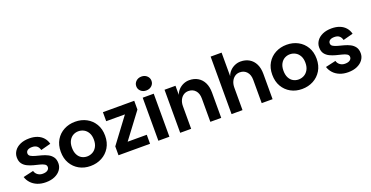

<svg xmlns="http://www.w3.org/2000/svg" viewBox="-30 -1558 4484 2322"><g transform="rotate(-20 2211.5 -396.5)"><path d="M272 7Q212 7 164 -12.5Q116 -32 84 -67Q52 -102 39 -145L171 -175Q180 -142 207 -122.5Q234 -103 270 -103Q312 -103 333.5 -119Q355 -135 355 -159Q355 -184 332.5 -197.5Q310 -211 274.5 -219.5Q239 -228 199 -238.5Q159 -249 123 -266.5Q87 -284 64.5 -314.5Q42 -345 42 -396Q42 -441 68.5 -479Q95 -517 144 -539Q193 -561 261 -561Q320 -561 365 -543Q410 -525 439 -491.5Q468 -458 479 -413L351 -379Q342 -414 319.5 -432.5Q297 -451 257 -451Q219 -451 199 -436.5Q179 -422 179 -398Q179 -373 201.5 -359.5Q224 -346 259.5 -336.5Q295 -327 335 -316.5Q375 -306 410.5 -288Q446 -270 468.5 -239Q491 -208 491 -157Q491 -112 464 -74.5Q437 -37 388 -15Q339 7 272 7Z M847 7Q767 7 703.5 -28Q640 -63 602.5 -127Q565 -191 565 -278Q565 -365 603 -428.5Q641 -492 706 -526.5Q771 -561 851 -561Q931 -561 995.5 -526.5Q1060 -492 1098 -428.5Q1136 -365 1136 -278Q1136 -191 1097.5 -127Q1059 -63 993.5 -28Q928 7 847 7ZM847 -116Q884 -116 917 -133.5Q950 -151 971 -187.5Q992 -224 992 -278Q992 -332 971.5 -368Q951 -404 918.5 -421.5Q886 -439 849 -439Q812 -439 780.5 -421.5Q749 -404 729 -368Q709 -332 709 -278Q709 -224 728 -187.5Q747 -151 778.5 -133.5Q810 -116 847 -116Z M1611 -441 1367 -116H1613V0H1207V-114L1449 -438H1208V-554H1611Z M1720 0V-554H1862V0ZM1792 -621Q1750 -621 1722 -646.5Q1694 -672 1694 -710Q1694 -748 1722 -774Q1750 -800 1792 -800Q1834 -800 1862 -774Q1890 -748 1890 -710Q1890 -672 1862 -646.5Q1834 -621 1792 -621Z M2001 0V-554H2142V-437Q2155 -474 2182 -502Q2209 -530 2245 -545.5Q2281 -561 2319 -561Q2382 -561 2429.5 -533Q2477 -505 2503 -452.5Q2529 -400 2529 -326V0H2389V-300Q2389 -366 2355 -403.5Q2321 -441 2266 -441Q2229 -441 2201 -421.5Q2173 -402 2157.5 -368Q2142 -334 2142 -290V0Z M2662 0V-740H2803V-437Q2816 -474 2843 -502Q2870 -530 2906 -545.5Q2942 -561 2980 -561Q3043 -561 3090.5 -533Q3138 -505 3164 -452.5Q3190 -400 3190 -326V0H3050V-299Q3050 -365 3016 -403Q2982 -441 2927 -441Q2890 -441 2862 -421Q2834 -401 2818.5 -367Q2803 -333 2803 -289V0Z M3569 7Q3489 7 3425.5 -28Q3362 -63 3324.5 -127Q3287 -191 3287 -278Q3287 -365 3325 -428.5Q3363 -492 3428 -526.5Q3493 -561 3573 -561Q3653 -561 3717.5 -526.5Q3782 -492 3820 -428.5Q3858 -365 3858 -278Q3858 -191 3819.5 -127Q3781 -63 3715.5 -28Q3650 7 3569 7ZM3569 -116Q3606 -116 3639 -133.5Q3672 -151 3693 -187.5Q3714 -224 3714 -278Q3714 -332 3693.5 -368Q3673 -404 3640.5 -421.5Q3608 -439 3571 -439Q3534 -439 3502.5 -421.5Q3471 -404 3451 -368Q3431 -332 3431 -278Q3431 -224 3450 -187.5Q3469 -151 3500.5 -133.5Q3532 -116 3569 -116Z M4163 7Q4103 7 4055 -12.5Q4007 -32 3975 -67Q3943 -102 3930 -145L4062 -175Q4071 -142 4098 -122.5Q4125 -103 4161 -103Q4203 -103 4224.5 -119Q4246 -135 4246 -159Q4246 -184 4223.5 -197.5Q4201 -211 4165.5 -219.5Q4130 -228 4090 -238.5Q4050 -249 4014 -266.5Q3978 -284 3955.5 -314.5Q3933 -345 3933 -396Q3933 -441 3959.5 -479Q3986 -517 4035 -539Q4084 -561 4152 -561Q4211 -561 4256 -543Q4301 -525 4330 -491.5Q4359 -458 4370 -413L4242 -379Q4233 -414 4210.5 -432.5Q4188 -451 4148 -451Q4110 -451 4090 -436.5Q4070 -422 4070 -398Q4070 -373 4092.5 -359.5Q4115 -346 4150.5 -336.5Q4186 -327 4226 -316.5Q4266 -306 4301.5 -288Q4337 -270 4359.5 -239Q4382 -208 4382 -157Q4382 -112 4355 -74.5Q4328 -37 4279 -15Q4230 7 4163 7Z"/></g></svg>

Font: Parkinsans SemiBold
Style: Regular
Weight: 600
Designer: Red Stone, Indian Type Foundry
Foundry: Indian Type Foundry
Version: Version 1.000